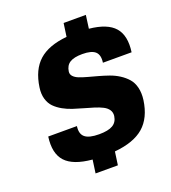

<svg xmlns="http://www.w3.org/2000/svg" viewBox="-158 -917 1011 1133"><g transform="rotate(-20 347.0 -350.5)"><path d="M413.1 -589.8Q360.8 -589.8 334.5 -573.2Q308.1 -556.6 303.2 -520Q300.8 -502.9 312.7 -489.7Q324.7 -476.6 346.7 -468Q368.7 -459.5 397.5 -451.7Q426.3 -443.8 458.3 -435.1Q490.2 -426.3 521.7 -415.3Q553.2 -404.3 580.8 -386.7Q608.4 -369.1 628.4 -346.4Q648.4 -323.7 657 -289.1Q665.5 -254.4 659.7 -210.9Q644.5 -104 582 -49.6Q519.5 4.9 397.9 16.1L386.2 99.1H246.1L257.8 16.1Q139.2 5.4 91.6 -46.6Q43.9 -98.6 58.1 -201.2H238.3Q231.4 -153.8 257.1 -132.3Q282.7 -110.8 345.7 -110.8Q403.3 -110.8 431.6 -127.7Q460 -144.5 465.3 -181.2Q468.3 -203.6 457 -220.5Q445.8 -237.3 424.1 -248.3Q402.3 -259.3 373.8 -268.3Q345.2 -277.3 313.2 -286.1Q281.2 -294.9 249.5 -305.2Q217.8 -315.4 189.9 -331.1Q162.1 -346.7 141.8 -367.2Q121.6 -387.7 112.3 -419.4Q103 -451.2 108.9 -491.2Q124 -597.2 184.3 -651.4Q244.6 -705.6 360.8 -716.8L372.6 -799.8H512.2L501 -716.8Q613.8 -705.6 659.2 -653.3Q704.6 -601.1 690.4 -500H510.3Q517.1 -547.4 493.9 -568.6Q470.7 -589.8 413.1 -589.8Z"/></g></svg>

Font: Fivo Sans Heavy
Style: Regular
Weight: 900
Designer: Alexander Slobzheninov
Foundry: Alexander Slobzheninov
Version: 1.0